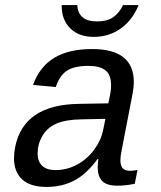

<svg xmlns="http://www.w3.org/2000/svg" viewBox="-20 -733 640 763"><path d="M497.1 -54.2Q510.3 -54.2 526.4 -57.6L515.6 -2.9Q481.4 4.9 446.3 4.9Q403.8 4.9 386 -13.7Q368.2 -32.2 368.2 -69.3L370.6 -101.1H367.7Q324.2 -41.5 275.6 -15.9Q227.1 9.8 164.6 9.8Q99.6 9.8 67.6 -20.5Q35.6 -50.8 35.6 -104Q35.6 -124 40 -147.5Q73.2 -317.9 295.4 -320.3L410.6 -322.3Q418.9 -361.8 420.2 -372.3Q421.4 -382.8 421.4 -394.5Q421.4 -436 398.9 -453.6Q376.5 -471.2 331.5 -471.2Q274.9 -471.2 245.8 -451.9Q216.8 -432.6 201.7 -387.2L111.3 -395.5Q137.7 -468.3 195.6 -503.2Q253.4 -538.1 345.7 -538.1Q511.7 -538.1 511.7 -407.7Q511.7 -385.7 506.8 -360.4L462.9 -132.8Q458.5 -111.8 458.5 -95.7Q458.5 -75.2 467.3 -64.7Q476.1 -54.2 497.1 -54.2ZM200.2 -57.1Q246.6 -57.1 287.1 -79.3Q327.6 -101.6 355 -139.2Q382.3 -176.8 390.1 -217.3L398.9 -260.7L305.7 -258.8Q239.7 -257.8 203.4 -241.5Q167 -225.1 148.2 -192.6Q129.4 -160.2 129.4 -122.6Q129.4 -92.3 147.2 -74.7Q165 -57.1 200.2 -57.1ZM352.5 -586.4Q293.9 -586.4 259.5 -620.1Q225.1 -653.8 225.1 -710V-712.9H287.1Q291 -647.9 364.7 -647.9Q406.2 -647.9 430.4 -665Q454.6 -682.1 468.8 -712.9H530.8Q506.8 -653.3 460 -619.9Q413.1 -586.4 352.5 -586.4Z"/></svg>

Font: Liberation Mono
Style: Italic
Weight: 400
Italic angle: -12°
Monospace: yes
Designer: Steve Matteson
Foundry: Ascender Corporation
Version: Version 2.1.5